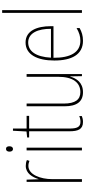

<svg xmlns="http://www.w3.org/2000/svg" viewBox="489 -1290 810 1829"><g transform="rotate(-90 894.5 -375.0)"><path d="M229 -535C157 -535 121 -470 104 -414H102L98 -527H77V0H103V-283C103 -394 145 -510 229 -510C248 -510 264 -505 277 -500L285 -524C268 -532 248 -535 229 -535Z M391 -723C371 -723 365 -706 365 -690C365 -672 372 -657 390 -657C408 -657 416 -671 416 -691C416 -707 411 -723 391 -723ZM403 -527H377V0H403Z M649 -14C598 -14 585 -49 585 -119V-503H706V-527H585V-657H564L557 -528L500 -522V-503H559V-120C559 -37 577 10 648 10C672 10 688 5 704 -1V-26C690 -19 670 -14 649 -14Z M1104 -527H1078V-227C1078 -82 1020 -15 932 -15C862 -15 823 -62 823 -173V-527H797V-166C797 -49 841 10 931 10C1024 10 1063 -53 1080 -112H1082L1084 0H1104Z M1405 -537C1288 -537 1233 -423 1233 -263C1233 -97 1290 10 1421 10C1469 10 1507 -2 1542 -22V-51C1499 -26 1464 -15 1421 -15C1313 -15 1258 -106 1259 -271H1560V-298C1560 -424 1519 -537 1405 -537ZM1405 -512C1496 -512 1536 -417 1535 -295H1260C1268 -440 1322 -512 1405 -512Z M1713 0V-760H1687V0Z"/></g></svg>

Font: Noto Sans Gurmukhi Condensed Thin
Style: Regular
Weight: 100
Width: 3
Designer: Jelle Bosma - Monotype Design Team
Foundry: Monotype Imaging Inc.
Version: Version 2.004